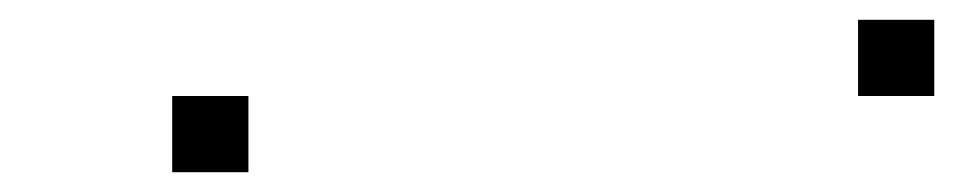

<svg xmlns="http://www.w3.org/2000/svg" viewBox="-20 -713 964 194"><path d="M847 -616V-693H924V-616ZM154 -539V-616H231V-539Z"/></svg>

Font: Coral Pixels
Style: Regular
Weight: 400
Designer: Tanukizamurai
Foundry: TanukiFont
Version: Version 1.000; ttfautohint (v1.8.4.7-5d5b)